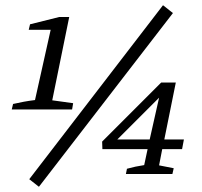

<svg xmlns="http://www.w3.org/2000/svg" viewBox="-20 -666 772 735"><path d="M25 -247 30 -268Q52 -273 71 -276.5Q90 -280 114 -283L174 -552H90L95 -573L207 -601H245L180 -282L260 -271L256 -247ZM129 49 92 20 604 -646 642 -616ZM462 0 466 -20Q498 -29 532 -34L545 -95H372L371 -124L597 -350H653L609 -132H684L677 -95H601L589 -33L645 -22L640 0ZM429 -132H553L589 -292Z"/></svg>

Font: Piazzolla SC
Style: Italic
Weight: 400
Italic angle: -11.3°
Designer: Juan Pablo del Peral
Foundry: Huerta Tipografica
Version: Version 1.330